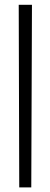

<svg xmlns="http://www.w3.org/2000/svg" viewBox="-20 -591 213 814"><path d="M59.4 -570.6H115.5L112.6 203.5H61.6Z"/></svg>

Font: Parastoo
Style: Regular
Weight: 400
Foundry: Saber Rastikerdar (saber.rastikerdar@gmail.com)
Version: Version 3.000